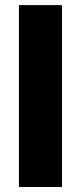

<svg xmlns="http://www.w3.org/2000/svg" viewBox="-20 -748 324 768"><path d="M228 -727.5V0H55.7V-727.5Z"/></svg>

Font: Inter 16pt ExtraBold
Style: Regular
Weight: 800
Version: Version 4.001;git-66647c0bb